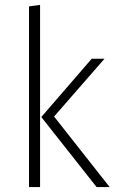

<svg xmlns="http://www.w3.org/2000/svg" viewBox="-20 -761 474 781"><path d="M143 -741V0H98V-735ZM405 -522 200 -287 426 0H373L148 -285L353 -522Z"/></svg>

Font: Fira Sans Condensed ExtraLight
Style: Regular
Weight: 275
Width: 3
Designer: Carrois Corporate & Edenspiekermann AG
Foundry: Carrois Corporate GbR & Edenspiekermann AG
Version: Version 4.203